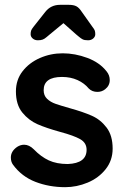

<svg xmlns="http://www.w3.org/2000/svg" viewBox="-20 -766 522 796"><path d="M25 -113Q25 -139 51 -157Q65 -166 80 -166Q101 -166 120 -147Q150 -116 182.5 -101Q215 -86 261 -86Q339 -89 339 -145Q339 -174 312.5 -189Q286 -204 230 -219Q172 -235 135.5 -251Q99 -267 72.5 -299.5Q46 -332 46 -387Q46 -435 73.5 -470.5Q101 -506 145.5 -525.5Q190 -545 240 -545Q291 -545 342 -526Q393 -507 422 -470Q435 -454 435 -434Q435 -411 416 -396Q402 -385 384 -385Q362 -385 348 -399Q330 -421 301.5 -434Q273 -447 237 -447Q161 -447 161 -392Q161 -370 175 -356.5Q189 -343 210.5 -335.5Q232 -328 271 -317Q325 -302 361 -286Q397 -270 422 -237Q447 -204 447 -150Q447 -101 418 -64.5Q389 -28 343.5 -9Q298 10 250 10Q184 10 127 -12Q70 -34 34 -83Q25 -95 25 -113ZM375 -624Q375 -614 366.5 -606.5Q358 -599 345 -599Q330 -599 322.5 -603Q315 -607 307.5 -613.5Q300 -620 296 -623L243 -670L186 -623Q182 -620 173.5 -612.5Q165 -605 157 -602Q149 -599 137 -599Q124 -599 115.5 -606.5Q107 -614 107 -624Q107 -633 109 -639Q111 -645 119 -655L168 -717Q191 -746 229 -746H265Q285 -746 296.5 -740Q308 -734 319 -717L363 -655Q371 -645 373 -639Q375 -633 375 -624Z"/></svg>

Font: Quicksand
Style: Bold
Weight: 700
Version: Version 3.000